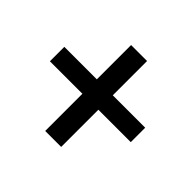

<svg xmlns="http://www.w3.org/2000/svg" viewBox="-130 -739 818 818"><g transform="rotate(45 279.5 -330.0)"><path d="M231.4 -71.3V-295.4H35.6V-382.3H231.4V-588.9H327.6V-382.3H522.9V-295.4H327.6V-71.3Z"/></g></svg>

Font: Roboto Slab
Style: Regular
Weight: 400
Designer: Google
Version: Version 2.000; ttfautohint (v1.8.1.43-b0c9)